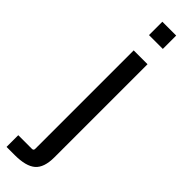

<svg xmlns="http://www.w3.org/2000/svg" viewBox="-331 -651 834 834"><g transform="rotate(45 86.0 -234.5)"><path d="M147 -584H62V-666H147ZM52 125Q62 125 62 115V-490H147V82Q147 145 117 171Q87 197 18 197H-32V125Z"/></g></svg>

Font: Gemunu Libre Medium
Style: Regular
Weight: 500
Designer: Puspanada Ekanayake, Sola Matas, Pathum Egodawatta, Kosala Senevirathne
Foundry: mooniak
Version: Version 1.100